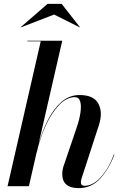

<svg xmlns="http://www.w3.org/2000/svg" viewBox="-20 -960 630 990"><path d="M259 -885 88 -819 87 -820 225 -940H298L392 -820L391 -819ZM377 -307Q390 -345.5 394.9 -380.3Q399.9 -415.1 393.4 -437.1Q387 -459 366 -459Q324 -459 285.6 -419.4Q247.1 -379.8 216.8 -314.6Q186.5 -249.5 169 -173H168.6L129 0H19L190 -747H121V-750H301L179.2 -219.2Q199 -286.9 228.5 -343.9Q258 -401 298.2 -435.5Q338.4 -470 390 -470Q464.2 -470 487.6 -424.8Q511 -379.5 490 -315L400 -38Q397 -29 397 -20Q397 -2 416 -2Q459.5 -2 500.1 -46.9Q540.8 -91.8 567 -163H570Q541.5 -88 496.4 -39Q451.2 10 386 10Q301 10 301 -63Q301 -74.2 302.8 -83.1Q304.5 -92 306 -98Z"/></svg>

Font: Bodoni* 72 Medium
Style: Italic
Weight: 500
Italic angle: -13°
Version: Version 1.002; ttfautohint (v0.97) -l 8 -r 50 -G 200 -x 14 -